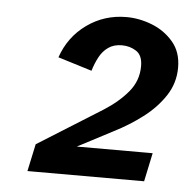

<svg xmlns="http://www.w3.org/2000/svg" viewBox="-40 -820 504 509"><g transform="rotate(5 212.5 -566.0)"><path d="M50.8 -351.6 66.4 -424.3 237.3 -531.2Q277.3 -556.6 302 -586.4Q326.7 -616.2 326.7 -654.8Q326.7 -683.6 309.8 -694.6Q293 -705.6 271.5 -705.6Q250 -705.6 235.4 -695.3Q220.7 -685.1 211.7 -668Q202.6 -650.9 196.8 -631.3L106.4 -659.2Q125.5 -714.8 171.9 -748Q218.3 -781.2 276.9 -781.2Q311.5 -781.2 345.5 -767.8Q379.4 -754.4 402.1 -727.5Q424.8 -700.7 424.8 -659.7Q424.8 -618.2 402.3 -584.2Q379.9 -550.3 344.7 -523.7Q309.6 -497.1 270 -477.1L141.1 -409.7L136.2 -427.7H377.4L361.3 -351.6Z"/></g></svg>

Font: Schibsted Grotesk SemiBold
Style: Italic
Weight: 600
Italic angle: -12°
Designer: Bakken & Baeck AS, Henrik Kongsvoll
Foundry: Schibsted ASA
Version: Version 1.100;gftools[0.9.25]